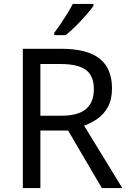

<svg xmlns="http://www.w3.org/2000/svg" viewBox="-20 -964 662 984"><path d="M294 -714Q427 -714 490.5 -663.5Q554 -613 554 -511Q554 -454 533 -416Q512 -378 479.5 -355.5Q447 -333 411 -320L607 0H502L329 -295H187V0H97V-714ZM289 -636H187V-371H294Q381 -371 421 -405.5Q461 -440 461 -507Q461 -577 419 -606.5Q377 -636 289 -636ZM459 -934Q447 -916 422 -887.5Q397 -859 368.5 -830.5Q340 -802 316 -784H258V-796Q273 -815 290.5 -841Q308 -867 325 -894.5Q342 -922 353 -944H459Z"/></svg>

Font: Noto Sans Thai Looped
Style: Regular
Weight: 400
Designer: Sasikarn Vongin, Ben Mitchell
Foundry: The Fontpad Ltd
Version: Version 1.001; ttfautohint (v1.8.4.7-5d5b)